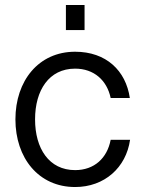

<svg xmlns="http://www.w3.org/2000/svg" viewBox="-20 -740 575 772"><path d="M282 12C400 12 487 -66 503 -178H425C411 -104 359 -56 282 -56C177 -56 121 -143 121 -260C121 -377 177 -464 282 -464C358 -464 410 -417 425 -346H502C486 -456 407 -532 282 -532C135 -532 42 -415 42 -260C42 -105 135 12 282 12ZM245 -619H320V-720H245Z"/></svg>

Font: Aspekta 350
Style: Regular
Weight: 350
Designer: Ivo Dolenc
Version: Version 2.000